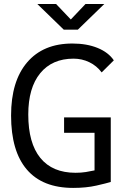

<svg xmlns="http://www.w3.org/2000/svg" viewBox="-20 -918 626 948"><path d="M341.3 9.8Q189.9 9.8 112.3 -81.1Q34.7 -171.9 34.7 -347.7Q34.7 -517.1 114 -610.1Q193.4 -703.1 337.4 -703.1Q408.2 -703.1 461.7 -681.4Q515.1 -659.7 542 -620.1L481.9 -560.5Q457.5 -593.3 421.1 -610.8Q384.8 -628.4 343.3 -628.4Q237.3 -628.4 178.5 -556.4Q119.6 -484.4 119.6 -352.5Q119.6 -211.4 179.2 -138.2Q238.8 -64.9 353 -64.9Q380.4 -64.9 403.8 -68.6Q427.2 -72.3 446.8 -76.7V-262.2H296.4V-338.4H526.9V-19.5Q506.3 -13.2 456.1 -1.7Q405.8 9.8 341.3 9.8ZM294.9 -771.5 164.1 -898.4H256.8L329.6 -821.8L402.3 -898.4H495.1L364.3 -771.5Z"/></svg>

Font: CaskaydiaMono NF SemiLight
Style: Regular
Weight: 350
Designer: Aaron Bell
Foundry: Saja Typeworks
Version: Version 2111.001; ttfautohint (v1.8.4);Nerd Fonts 3.1.1